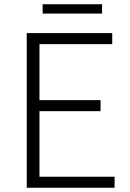

<svg xmlns="http://www.w3.org/2000/svg" viewBox="-20 -885 613 905"><path d="M106 0H520V-52H166V-361H454V-413H166V-677H509V-729H106ZM181 -821H461V-865H181Z"/></svg>

Font: GenYoGothic2 TW L
Style: Regular
Weight: 300
Version: Version 2.100;PS 2.1;hotconv 16.6.51;makeotf.lib2.5.65220 DE